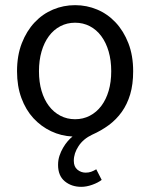

<svg xmlns="http://www.w3.org/2000/svg" viewBox="-20 -518 582 744"><path d="M295 206Q257 206 231 184.5Q205 163 205 121Q205 102 210.5 85.5Q216 69 224.5 54.5Q233 40 242.5 29Q252 18 261 11Q217 9 178 -9.5Q139 -28 109.5 -60Q80 -92 63 -138Q46 -184 46 -242Q46 -303 64.5 -350.5Q83 -398 114 -431Q145 -464 185.5 -481Q226 -498 271 -498Q316 -498 356.5 -481Q397 -464 428 -431Q459 -398 477.5 -350.5Q496 -303 496 -242Q496 -191 484.5 -152.5Q473 -114 452 -84.5Q431 -55 402 -33.5Q373 -12 337 4Q303 20 284.5 48Q266 76 266 105Q266 128 280 139.5Q294 151 312 151Q324 151 333.5 147.5Q343 144 353 138L374 179Q360 190 337.5 198Q315 206 295 206ZM271 -56Q302 -56 328 -69.5Q354 -83 372.5 -107.5Q391 -132 401 -166Q411 -200 411 -242Q411 -284 401 -318.5Q391 -353 372.5 -378Q354 -403 328 -416.5Q302 -430 271 -430Q240 -430 214 -416.5Q188 -403 169.5 -378Q151 -353 141 -318.5Q131 -284 131 -242Q131 -200 141 -166Q151 -132 169.5 -107.5Q188 -83 214 -69.5Q240 -56 271 -56Z"/></svg>

Font: Source Sans Pro
Style: Regular
Weight: 400
Designer: Paul D. Hunt
Foundry: Adobe Systems Incorporated
Version: Version 2.021;PS 2.000;hotconv 1.0.86;makeotf.lib2.5.63406